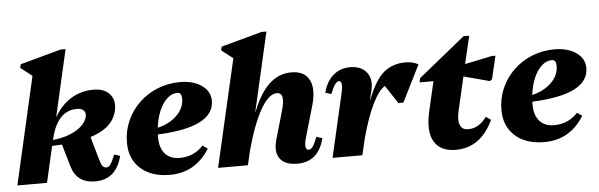

<svg xmlns="http://www.w3.org/2000/svg" viewBox="-49 -933 3481 1116"><g transform="rotate(-5 1691.0 -374.5)"><path d="M13 0 156 -627 89 -679 94 -700 332 -765H361L273 -379H275Q313 -445 371.5 -480.5Q430 -516 501 -516Q569 -516 600 -475.5Q631 -435 612 -371Q586 -282 461 -243L501 -103Q508 -78 516.5 -68.5Q525 -59 539 -59Q551 -59 562 -74.5Q573 -90 589 -130L623 -119Q589 16 466 16Q359 16 330 -83L292 -214Q264 -212 234 -211L186 0ZM396 -413Q281 -413 243 -249L242 -245Q318 -253 372.5 -283Q427 -313 442 -357Q450 -383 437.5 -398Q425 -413 396 -413Z M902 16Q795 16 732 -40Q669 -96 669 -191Q669 -259 695 -318Q721 -377 767 -421.5Q813 -466 874.5 -491Q936 -516 1007 -516Q1084 -516 1133 -481.5Q1182 -447 1182 -392Q1182 -238 852 -224Q852 -216 852 -207Q852 -145 882 -111Q912 -77 967 -77Q1050 -77 1105 -137L1134 -117Q1052 16 902 16ZM986 -455Q954 -455 926.5 -430Q899 -405 880.5 -362Q862 -319 855 -263Q924 -279 967.5 -321.5Q1011 -364 1011 -419Q1011 -455 986 -455Z M1184 0 1328 -627 1261 -679 1266 -700 1504 -765H1533L1428 -306H1430Q1510 -516 1656 -516Q1732 -516 1760 -462.5Q1788 -409 1762 -317L1708 -130Q1698 -97 1701 -78Q1704 -59 1718 -59Q1731 -59 1742 -74.5Q1753 -90 1769 -130L1803 -119Q1769 16 1646 16Q1573 16 1544 -24.5Q1515 -65 1537 -139L1582 -295Q1614 -403 1562 -403Q1515 -403 1467 -320Q1419 -237 1377 -82L1358 0Z M1852 0 1937 -370Q1953 -441 1927 -441Q1905 -441 1877 -370L1843 -381Q1860 -446 1900.5 -481Q1941 -516 1999 -516Q2063 -516 2094.5 -476.5Q2126 -437 2112 -375L2099 -319H2101Q2142 -426 2193 -471Q2244 -516 2324 -516Q2364 -516 2397 -498L2290 -284H2261L2191 -390Q2115 -340 2048 -95L2026 0Z M2571 16Q2480 16 2444.5 -45Q2409 -106 2435 -219L2475 -393H2394L2399 -417L2672 -638H2705L2667 -476L2825 -509H2847L2815 -374L2801 -365L2651 -405L2606 -210Q2593 -156 2605 -126.5Q2617 -97 2651 -97Q2683 -97 2709.5 -112Q2736 -127 2760 -160L2789 -140Q2716 16 2571 16Z M3087 16Q2980 16 2917 -40Q2854 -96 2854 -191Q2854 -259 2880 -318Q2906 -377 2952 -421.5Q2998 -466 3059.5 -491Q3121 -516 3192 -516Q3269 -516 3318 -481.5Q3367 -447 3367 -392Q3367 -238 3037 -224Q3037 -216 3037 -207Q3037 -145 3067 -111Q3097 -77 3152 -77Q3235 -77 3290 -137L3319 -117Q3237 16 3087 16ZM3171 -455Q3139 -455 3111.5 -430Q3084 -405 3065.5 -362Q3047 -319 3040 -263Q3109 -279 3152.5 -321.5Q3196 -364 3196 -419Q3196 -455 3171 -455Z"/></g></svg>

Font: Platypi ExtraBold
Style: Italic
Weight: 800
Italic angle: -13°
Designer: David Sargent
Foundry: Bolt Cutter Type
Version: Version 1.200; ttfautohint (v1.8.4.7-5d5b)